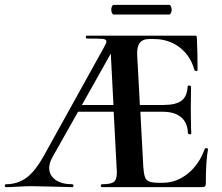

<svg xmlns="http://www.w3.org/2000/svg" viewBox="-58 -772 915 792"><path d="M792 -161Q795 -161 798 -159.5Q801 -158 800 -157Q791 -107 791 -15Q791 -7 787.5 -3.5Q784 0 775 0H363Q358 0 358 -6Q358 -12 363 -12Q399 -12 411.5 -21.5Q424 -31 424 -60Q424 -73 423 -81L411 -311H264L158 -123Q145 -100 145 -79Q145 -49 170.5 -30.5Q196 -12 240 -12Q245 -12 245 -6Q245 0 240 0Q223 0 165 -2Q101 -4 73 -4Q49 -4 15 -2Q-15 0 -33 0Q-38 0 -38 -6Q-38 -12 -33 -12Q13 -12 50 -38Q87 -64 126 -135L371 -577Q381 -595 381 -600Q381 -610 366.5 -611.5Q352 -613 301 -613Q296 -613 296 -619Q296 -625 301 -625H747Q751 -625 752.5 -623Q754 -621 754 -616Q757 -558 757 -482Q757 -479 753 -479Q746 -479 744 -483Q728 -542 683 -576.5Q638 -611 577 -611H558Q530 -611 518 -594.5Q506 -578 508 -543L519 -339H616Q667 -339 690.5 -356.5Q714 -374 716 -415Q716 -419 722 -419Q725 -419 727.5 -417.5Q730 -416 730 -414Q729 -371 729 -325L730 -242Q731 -236 731 -222Q731 -218 725 -218Q722 -218 719.5 -219.5Q717 -221 717 -223Q716 -266 689 -288.5Q662 -311 614 -311H521L533 -85Q535 -55 540 -41.5Q545 -28 558 -23Q571 -18 599 -18H613Q670 -18 717 -56Q764 -94 787 -159Q789 -161 792 -161ZM280 -339H410L399 -551ZM401 -732Q401 -740 404 -746Q407 -752 411 -752H639Q644 -752 647 -746Q650 -740 650 -732Q650 -724 647 -718Q644 -712 639 -712H411Q407 -712 404 -718Q401 -724 401 -732Z"/></svg>

Font: Cormorant Upright
Style: Bold
Weight: 700
Designer: Christian Thalmann (Catharsis Fonts)
Foundry: Catharsis Fonts
Version: Version 3.302